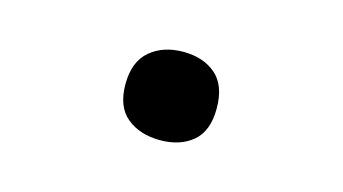

<svg xmlns="http://www.w3.org/2000/svg" viewBox="-38 -531 675 378"><g transform="rotate(15 300.0 -342.0)"><path d="M300 -252Q341 -252 366.5 -273.5Q392 -295 392 -341Q392 -388 366.5 -410Q341 -432 300 -432Q259 -432 232.5 -409.5Q206 -387 206 -341Q206 -295 232.5 -273.5Q259 -252 300 -252Z"/></g></svg>

Font: Noto Sans Mono Extra
Style: Regular
Weight: 800
Designer: Monotype Design Team
Foundry: Monotype Imaging Inc.
Version: Version 1.900